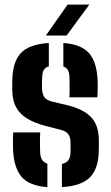

<svg xmlns="http://www.w3.org/2000/svg" viewBox="-20 -792 473 821"><path d="M35.6 -154.4Q35.1 -176.8 35.4 -196.4Q35.8 -216 36.6 -226H151.9Q150.4 -193.7 150.9 -174.2Q151.3 -154.8 151.7 -140.1Q152.6 -119.8 160 -108.5Q167.5 -97.1 182.6 -92V8.2Q105.3 2.6 72.2 -36Q39 -74.7 35.6 -154.4ZM244.7 8.2V-90.8Q263.6 -95.1 272.4 -107.1Q281.2 -119.1 281.4 -141Q281.6 -154.2 281.6 -158.7Q281.6 -163.2 281.6 -167.3Q281.6 -171.5 281.4 -183.6Q281.2 -204.7 272.7 -217.4Q264.2 -230.2 241.3 -236.3L172.3 -254.3Q126.5 -266.5 95.5 -285.5Q64.4 -304.5 48.6 -333.8Q32.8 -363.2 32.5 -407.2Q32.3 -417.8 32.3 -426.2Q32.3 -434.6 32.5 -443.2Q32.8 -525 68.2 -564Q103.6 -603 188.8 -608.2V-508.5Q174 -504.1 167.5 -493.1Q161 -482.2 160.4 -462.9Q160.3 -459.1 159.8 -449.4Q159.3 -439.7 159.4 -418.7Q159.7 -393.3 168.3 -378.6Q177 -363.9 203.3 -357.4L265.1 -342.8Q334 -326.9 368.4 -292.2Q402.8 -257.5 402.8 -189.9Q402.8 -179.9 402.7 -170.8Q402.7 -161.6 402.4 -151.1Q401.9 -72.2 365.5 -34.6Q329.2 3 244.7 8.2ZM276.8 -375.8Q277.5 -388.4 277.6 -405.3Q277.8 -422.2 277.6 -438Q277.5 -453.8 277 -463.1Q276.1 -481.8 270.3 -492.4Q264.5 -503 250.9 -507.6V-608.2Q327.2 -602.6 360.6 -564.8Q394 -526.9 397.4 -448.4Q397.8 -440.5 397.8 -425.6Q397.8 -410.8 397.4 -396.3Q396.9 -381.9 396.2 -375.8ZM176.1 -640 269.1 -772.4H361.9L264.9 -640Z"/></svg>

Font: Big Shoulders Stencil Text SC Thin
Style: Regular
Weight: 100
Designer: Patric King
Foundry: XO Type Co
Version: Version 2.001